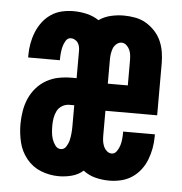

<svg xmlns="http://www.w3.org/2000/svg" viewBox="-44 -570 588 621"><g transform="rotate(5 250.0 -260.0)"><path d="M169 8Q139 8 111 -3Q83 -14 64 -37.5Q45 -61 38 -90Q31 -119 31 -149Q31 -170 34.5 -191.5Q38 -213 46.5 -232.5Q55 -252 69 -268Q83 -284 101.5 -294.5Q120 -305 141 -309Q162 -313 183 -313H199V-402Q199 -409 197.5 -415.5Q196 -422 192.5 -427.5Q189 -433 182.5 -436.5Q176 -440 170 -440Q159 -440 153 -430Q147 -420 144.5 -410Q142 -400 141 -389.5Q140 -379 140 -369V-366H37V-374Q37 -393 40.5 -412Q44 -431 51 -448.5Q58 -466 69.5 -481.5Q81 -497 97 -508Q113 -519 132 -523.5Q151 -528 170 -528Q192 -528 213.5 -523Q235 -518 253 -506Q270 -518 291 -523Q312 -528 334 -528Q352 -528 371 -524.5Q390 -521 406 -511.5Q422 -502 435 -488Q448 -474 455.5 -457Q463 -440 466 -421.5Q469 -403 469 -384V-216H301V-136Q301 -127 302 -118.5Q303 -110 306.5 -101.5Q310 -93 317 -86.5Q324 -80 333 -80Q343 -80 349.5 -89.5Q356 -99 359 -109Q362 -119 363 -129.5Q364 -140 364 -151V-154H467V-146Q467 -127 463.5 -108Q460 -89 453 -71Q446 -53 434 -37.5Q422 -22 406 -11.5Q390 -1 371 3.5Q352 8 333 8Q310 8 288 2.5Q266 -3 248 -17Q232 -3 211 2.5Q190 8 169 8ZM301 -304H366V-384Q366 -393 365 -402Q364 -411 360.5 -419Q357 -427 350 -433.5Q343 -440 334 -440Q325 -440 317.5 -433.5Q310 -427 307 -419Q304 -411 302.5 -402Q301 -393 301 -384ZM168 -80Q179 -80 185.5 -90.5Q192 -101 194.5 -112Q197 -123 198 -134.5Q199 -146 199 -157V-225H183Q171 -225 160 -218.5Q149 -212 143.5 -201Q138 -190 136 -178Q134 -166 134 -153Q134 -142 135 -131Q136 -120 139.5 -109.5Q143 -99 150 -89.5Q157 -80 168 -80Z"/></g></svg>

Font: Iosevka Term
Style: Bold
Weight: 700
Monospace: yes
Designer: Belleve Invis
Foundry: Belleve Invis
Version: Version 30.0.1